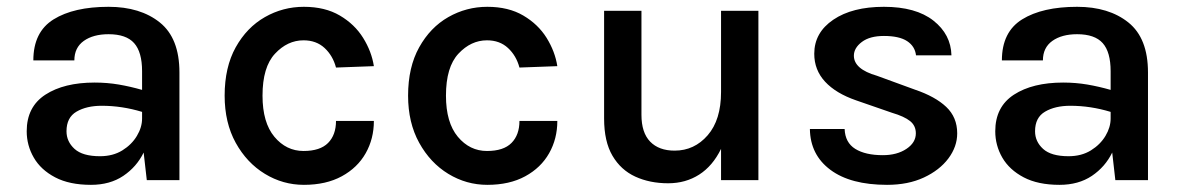

<svg xmlns="http://www.w3.org/2000/svg" viewBox="-20 -516 3390 550"><path d="M240.5 13.5Q179 13.5 138 -8Q97 -29.5 76.8 -64.5Q56.5 -99.5 56.5 -140Q56.5 -210 110 -244.8Q163.5 -279.5 251 -279.5Q287 -279.5 320.5 -273.8Q354 -268 387 -258.5V-312Q387 -367 364.2 -392.5Q341.5 -418 291 -418Q247 -418 220 -398.8Q193 -379.5 193 -343H75.5Q75.5 -424.5 133.5 -460.5Q191.5 -496.5 291 -496.5Q382 -496.5 438 -451.5Q494 -406.5 494 -308.5V0H400.5L391.5 -79Q371.5 -38 333.2 -12.2Q295 13.5 240.5 13.5ZM170.5 -140Q170.5 -110.5 193.5 -89.5Q216.5 -68.5 266.5 -68.5Q303.5 -68.5 330.5 -85.2Q357.5 -102 372.2 -126.8Q387 -151.5 387 -176.5V-195.5Q329.5 -213 271.5 -213Q228 -213 199.2 -196.2Q170.5 -179.5 170.5 -140Z M850.5 13.5Q790.5 13.5 738.8 -18Q687 -49.5 655.2 -107Q623.5 -164.5 623.5 -242Q623.5 -323.5 655.2 -380.5Q687 -437.5 738.8 -467Q790.5 -496.5 850.5 -496.5Q911 -496.5 953.5 -471.5Q996 -446.5 1020.2 -407.5Q1044.5 -368.5 1051 -326.5L942.5 -322.5Q933.5 -356.5 909.8 -378.5Q886 -400.5 849.5 -400.5Q803.5 -400.5 767.8 -362.2Q732 -324 732 -242Q732 -165 766 -124.2Q800 -83.5 849.5 -83.5Q897 -83.5 919.8 -106.5Q942.5 -129.5 942.5 -169.5H1051Q1051 -118.5 1027.5 -77Q1004 -35.5 959 -11Q914 13.5 850.5 13.5Z M1376 13.5Q1316 13.5 1264.2 -18Q1212.5 -49.5 1180.8 -107Q1149 -164.5 1149 -242Q1149 -323.5 1180.8 -380.5Q1212.5 -437.5 1264.2 -467Q1316 -496.5 1376 -496.5Q1436.5 -496.5 1479 -471.5Q1521.5 -446.5 1545.8 -407.5Q1570 -368.5 1576.5 -326.5L1468 -322.5Q1459 -356.5 1435.2 -378.5Q1411.5 -400.5 1375 -400.5Q1329 -400.5 1293.2 -362.2Q1257.5 -324 1257.5 -242Q1257.5 -165 1291.5 -124.2Q1325.5 -83.5 1375 -83.5Q1422.5 -83.5 1445.2 -106.5Q1468 -129.5 1468 -169.5H1576.5Q1576.5 -118.5 1553 -77Q1529.5 -35.5 1484.5 -11Q1439.5 13.5 1376 13.5Z M1710.5 -485H1817.5V-187Q1817.5 -136 1842.5 -110.2Q1867.5 -84.5 1912.5 -84.5Q1969 -84.5 2007.2 -128.5Q2045.5 -172.5 2045.5 -252.5V-485H2152.5V0H2045.5V-89.5Q2021.5 -40.5 1982.8 -15.8Q1944 9 1894 9Q1841.5 9 1800 -10Q1758.5 -29 1734.5 -69.8Q1710.5 -110.5 1710.5 -176.5Z M2521 13.5Q2416.5 13.5 2358.8 -29.5Q2301 -72.5 2300 -146.5H2399.5Q2401 -107.5 2430 -89.5Q2459 -71.5 2509 -71.5Q2549.5 -71.5 2576.5 -89.5Q2603.5 -107.5 2603.5 -134Q2603.5 -156 2587 -169.2Q2570.5 -182.5 2535 -193L2432.5 -228.5Q2374.5 -248.5 2343.5 -282Q2312.5 -315.5 2312.5 -362Q2312.5 -422.5 2367 -459.5Q2421.5 -496.5 2512 -496.5Q2603.5 -496.5 2653.8 -457Q2704 -417.5 2705.5 -357.5H2604Q2601 -383.5 2578.5 -398.2Q2556 -413 2512 -413Q2471.5 -413 2448.8 -395.8Q2426 -378.5 2426 -356.5Q2426 -318 2492 -299L2601.5 -259Q2659 -239.5 2690.5 -209.8Q2722 -180 2722 -134Q2722 -96 2696.8 -62.2Q2671.5 -28.5 2626.5 -7.5Q2581.5 13.5 2521 13.5Z M3015 13.5Q2953.5 13.5 2912.5 -8Q2871.5 -29.5 2851.2 -64.5Q2831 -99.5 2831 -140Q2831 -210 2884.5 -244.8Q2938 -279.5 3025.5 -279.5Q3061.5 -279.5 3095 -273.8Q3128.5 -268 3161.5 -258.5V-312Q3161.5 -367 3138.8 -392.5Q3116 -418 3065.5 -418Q3021.5 -418 2994.5 -398.8Q2967.5 -379.5 2967.5 -343H2850Q2850 -424.5 2908 -460.5Q2966 -496.5 3065.5 -496.5Q3156.5 -496.5 3212.5 -451.5Q3268.5 -406.5 3268.5 -308.5V0H3175L3166 -79Q3146 -38 3107.8 -12.2Q3069.5 13.5 3015 13.5ZM2945 -140Q2945 -110.5 2968 -89.5Q2991 -68.5 3041 -68.5Q3078 -68.5 3105 -85.2Q3132 -102 3146.8 -126.8Q3161.5 -151.5 3161.5 -176.5V-195.5Q3104 -213 3046 -213Q3002.5 -213 2973.8 -196.2Q2945 -179.5 2945 -140Z"/></svg>

Font: Karla SemiBold
Style: Regular
Weight: 600
Designer: Jonathan Pinhorn
Version: Version 2.004; ttfautohint (v1.8.4.7-5d5b);gftools[0.9.33]